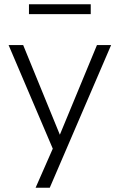

<svg xmlns="http://www.w3.org/2000/svg" viewBox="-20 -695 557 895"><path d="M146 180 226 -2 20 -485H88L259 -67L432 -485H498L212 180ZM115 -629V-675H403V-629Z"/></svg>

Font: Nunito Sans Light
Style: Regular
Weight: 300
Designer: Vernon Adams
Foundry: Vernon Adams
Version: Version 3.101; ttfautohint (v1.8.4.7-5d5b);gftools[0.9.27]